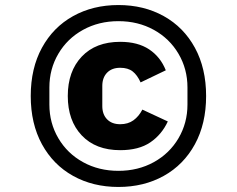

<svg xmlns="http://www.w3.org/2000/svg" viewBox="-20 -730 940 762"><path d="M102 -349Q102 -459 146.5 -540.5Q191 -622 270 -666Q349 -710 450 -710Q551 -710 630 -666Q709 -622 753.5 -540.5Q798 -459 798 -349Q798 -239 753.5 -157.5Q709 -76 630 -32Q551 12 450 12Q349 12 270 -32Q191 -76 146.5 -157.5Q102 -239 102 -349ZM724 -315V-383Q724 -456 688.5 -516.5Q653 -577 590.5 -611.5Q528 -646 450 -646Q372 -646 309.5 -611.5Q247 -577 211.5 -516.5Q176 -456 176 -383V-315Q176 -242 211.5 -181.5Q247 -121 309.5 -86.5Q372 -52 450 -52Q528 -52 590.5 -86.5Q653 -121 688.5 -181.5Q724 -242 724 -315ZM249 -349Q249 -447 304.5 -505.5Q360 -564 457 -564Q527 -564 572 -534Q617 -504 638 -451L538 -403Q525 -432 506.5 -446.5Q488 -461 457 -461Q424 -461 405 -441.5Q386 -422 386 -389V-309Q386 -276 405 -256.5Q424 -237 457 -237Q488 -237 509.5 -252.5Q531 -268 545 -295L646 -248Q622 -196 576.5 -165Q531 -134 457 -134Q360 -134 304.5 -192.5Q249 -251 249 -349Z"/></svg>

Font: iA Writer Duo V
Style: Regular
Weight: 400
Designer: Mike Abbink, Paul van der Laan, Pieter van Rosmalen, Oliver Reichenstein
Foundry: Information Architects Inc.
Version: Version 2.000